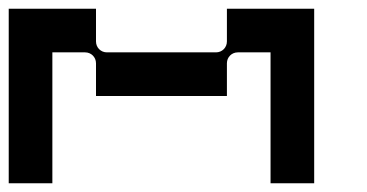

<svg xmlns="http://www.w3.org/2000/svg" viewBox="-20 -420 840 440"><path d="M700 -400H500V-325C500 -311 489 -300 475 -300H225C211 -300 200 -311 200 -325V-400H0V0H100V-300H175C189 -300 200 -289 200 -275V-200H500V-275C500 -289 511 -300 525 -300H600V0H700Z"/></svg>

Font: Broadcast
Style: Regular
Weight: 400
Designer: Mıchael Chrıstophersson
Foundry: Aeriform
Version: Version 1.000;PS 001.000;hotconv 1.0.88;makeotf.lib2.5.64775